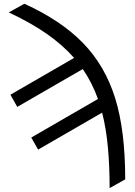

<svg xmlns="http://www.w3.org/2000/svg" viewBox="-20 -782 717 1016"><path d="M108.9 -762.2Q303.2 -673.8 419.2 -554.4Q535.2 -435.1 588.9 -264.2Q642.6 -93.3 642.6 167L560.1 213.4Q560.1 97.2 551 -1.7Q542 -100.6 520.5 -186L181.6 9.8L145.5 -54.2L498.5 -258.3Q466.3 -346.7 418 -416.5L71.3 -216.3L35.2 -280.8L372.1 -475.6Q312 -543.9 226.8 -603.3Q141.6 -662.6 26.4 -716.3Z"/></svg>

Font: Roboto
Style: Regular
Weight: 400
Designer: Google
Version: Version 2.001047; 2015